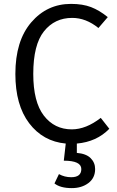

<svg xmlns="http://www.w3.org/2000/svg" viewBox="-20 -727 603 987"><path d="M542 -65Q477 2 375 11V59Q423 63 446 86Q469 109 469 142Q469 188 434.5 214Q400 240 349 240Q290 240 260 216L283 168Q312 184 346 184Q398 184 398 142Q398 99 308 99L318 11Q201 0 130 -93.5Q59 -187 59 -347Q59 -517 140.5 -612Q222 -707 345 -707Q405 -707 448 -690.5Q491 -674 534 -639L486 -583Q422 -635 351 -635Q261 -635 206 -566Q151 -497 151 -347Q151 -203 205.5 -132.5Q260 -62 349 -62Q422 -62 498 -121Z"/></svg>

Font: Sedus Text
Style: Regular
Weight: 400
Designer: TypeMates
Foundry: TypeMates, Runge Thomsen GbR
Version: Version 4.202;PS 004.202;hotconv 1.0.88;makeotf.lib2.5.64775